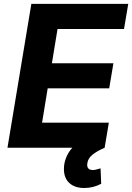

<svg xmlns="http://www.w3.org/2000/svg" viewBox="-20 -747 669 971"><path d="M17.8 0 138.5 -727.3H628.6L607.2 -600.5H271L242.5 -427.2H553.6L532.3 -300.4H221.2L192.8 -126.8H530.5L509.2 0H509.6Q469.8 17.4 447.6 35.5Q425.4 53.6 421.9 77.4Q418.7 94.5 425.8 103.7Q432.9 112.9 449.9 112.9Q462 112.9 488.6 104.4L491.8 182.5Q451.3 203.8 406.2 203.8Q359 203.8 331.5 179.3Q304 154.8 303.3 110.1Q302.6 81.3 313.6 52.4Q324.6 23.4 345.9 0Z"/></svg>

Font: Karasuma Gothic
Style: Bold Italic
Weight: 700
Italic angle: 9.39998°
Designer: Rasmus Andersson / Ryoko Nishizuka
Foundry: Genbu
Version: Version 1.00